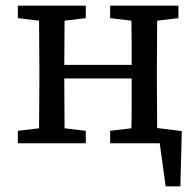

<svg xmlns="http://www.w3.org/2000/svg" viewBox="-20 -506 692 678"><path d="M369 -442V-486H610V-442L535 -433Q535 -394 534.5 -350.5Q534 -307 534 -271V-215Q534 -179 534.5 -135.5Q535 -92 535 -54L622 -43L617 152H565L544 0H369V-44L444 -53Q445 -93 445 -139.5Q445 -186 445 -229H207Q207 -183 207.5 -137Q208 -91 208 -53L283 -44V0H43V-44L118 -53Q118 -91 118.5 -135Q119 -179 119 -215V-271Q119 -307 118.5 -351Q118 -395 118 -433L43 -442V-486H283V-442L208 -433Q208 -396 207.5 -354.5Q207 -313 207 -277H445Q445 -315 445 -356Q445 -397 444 -433Z"/></svg>

Font: Source Serif 4 SmText
Style: Regular
Weight: 400
Designer: Frank Grießhammer
Foundry: Adobe
Version: Version 4.005;hotconv 1.1.0;makeotfexe 2.6.0